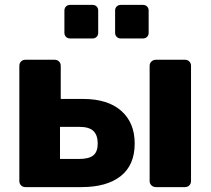

<svg xmlns="http://www.w3.org/2000/svg" viewBox="-20 -764 863 784"><path d="M473 -607Q463 -607 456.5 -613.5Q450 -620 450 -630V-721Q450 -731 456.5 -737.5Q463 -744 473 -744H564Q574 -744 580.5 -737.5Q587 -731 587 -721V-630Q587 -620 580.5 -613.5Q574 -607 564 -607ZM266 -607Q256 -607 249.5 -613.5Q243 -620 243 -630V-721Q243 -731 249.5 -737.5Q256 -744 266 -744H358Q368 -744 374.5 -737.5Q381 -731 381 -721V-630Q381 -620 374.5 -613.5Q368 -607 358 -607ZM84 0Q73 0 66 -7Q59 -14 59 -25V-495Q59 -506 66 -513Q73 -520 84 -520H203Q214 -520 221 -513Q228 -506 228 -495V-360H319Q420 -360 475 -311.5Q530 -263 530 -178Q530 -90 473 -45Q416 0 313 0ZM617 0Q606 0 598.5 -7Q591 -14 591 -25V-495Q591 -506 598.5 -513Q606 -520 617 -520H735Q746 -520 753 -513Q760 -506 760 -495V-25Q760 -14 753 -7Q746 0 735 0ZM225 -115H304Q343 -115 361 -129.5Q379 -144 379 -178Q379 -212 361.5 -229Q344 -246 304 -246H225Z"/></svg>

Font: Fz Rubik
Style: Bold
Weight: 700
Designer: Hubert and Fischer
Foundry: Hubert and Fischer
Version: Vit hóa bi FontZin.com